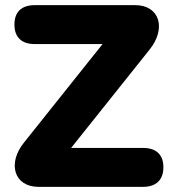

<svg xmlns="http://www.w3.org/2000/svg" viewBox="-20 -725 665 745"><path d="M535 0C586 0 614 -27 614 -76C614 -125 586 -151 535 -151H256L560 -532C627 -615 599 -705 505 -705H115C63 -705 36 -678 36 -630C36 -581 63 -554 115 -554H378L74 -173C7 -91 35 0 129 0Z"/></svg>

Font: Nunito Black
Style: Regular
Weight: 900
Designer: Vernon Adams
Foundry: Vernon Adams
Version: Version 3.602